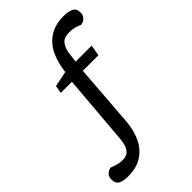

<svg xmlns="http://www.w3.org/2000/svg" viewBox="-275 -742 951 951"><g transform="rotate(-45 200.5 -266.0)"><path d="M32.4 128Q-0.8 128 -19.3 118.1Q-37.8 108.3 -37.8 82.2Q-37.8 62.2 -29 52.3Q-20.3 42.5 -11 38.9Q-1.7 35.4 0.3 35.3Q13.6 40.6 32.6 46.3Q51.6 52 69.2 52Q94.7 52 108.2 40Q121.7 28.1 127.6 9.7Q133.4 -8.7 134.9 -26L166.4 -400.6H88.4L95.3 -441L177.3 -458Q183.4 -515 204.4 -560.4Q225.4 -605.9 265.5 -632.9Q305.7 -660 367.8 -660Q400.9 -660 420.1 -650.1Q439.3 -640.2 439.3 -613.6Q439.3 -595.7 430.8 -585.4Q422.3 -575.2 412.4 -571.5Q402.4 -567.8 399 -567.3Q386.8 -573.2 369 -578.4Q351.3 -583.6 331.7 -583.6Q293.1 -583.6 278 -564.6Q262.9 -545.5 257 -515.4L249.9 -458H361.9L352.1 -400.6H243L218.2 -73.9Q214.2 -15.9 193 30Q171.7 75.8 132.1 101.9Q92.5 128 32.4 128Z"/></g></svg>

Font: Faustina Light
Style: Italic
Weight: 300
Italic angle: -8°
Designer: Alfonso Garcia
Foundry: http://www.omnibus-type.com
Version: Version 1.200